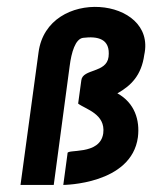

<svg xmlns="http://www.w3.org/2000/svg" viewBox="-20 -523 431 543"><path d="M388 -368C424 -532 114 -562 89 -375L38 0H132L177 -336C182 -375 193 -413 215 -416C256 -421 293 -414 287 -362C281 -316 214 -329 210 -296L201 -230C222 -214 279 -201 272 -146C263 -82 167 -103 171 -89L159 0C159 0 352 -1 370 -135C376 -183 361 -232 312 -259C351 -281 380 -310 388 -368Z"/></svg>

Font: Hussar Tani
Style: Kurs
Weight: 700
Foundry: Cannot Into Space Fonts
Version: Version 0.92